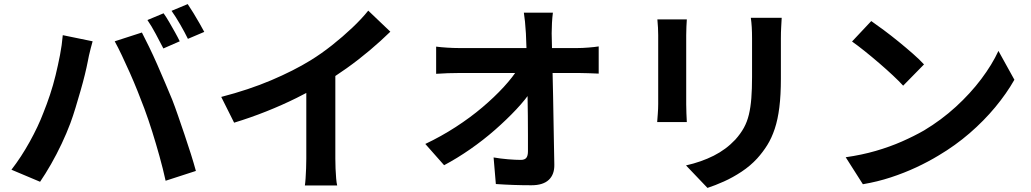

<svg xmlns="http://www.w3.org/2000/svg" viewBox="-20 -863 5040 939"><path d="M780 -798Q793 -780 807.5 -755Q822 -730 836 -705Q850 -680 859 -661L779 -626Q763 -657 742 -696.5Q721 -736 701 -765ZM898 -843Q911 -824 926.5 -798.5Q942 -773 956 -748.5Q970 -724 979 -707L899 -673Q884 -704 861.5 -743Q839 -782 819 -810ZM192 -311Q209 -353 224.5 -399.5Q240 -446 252 -495.5Q264 -545 273.5 -594Q283 -643 287 -691L433 -661Q429 -647 424 -628Q419 -609 415 -591Q411 -573 409 -561Q404 -535 395 -498Q386 -461 374 -419.5Q362 -378 349.5 -336.5Q337 -295 324 -260Q306 -212 281.5 -160Q257 -108 229.5 -60Q202 -12 176 26L36 -33Q84 -95 125.5 -170Q167 -245 192 -311ZM686 -332Q671 -372 653 -417Q635 -462 615 -507Q595 -552 576 -592Q557 -632 541 -661L674 -704Q689 -675 709 -634Q729 -593 749 -547.5Q769 -502 788 -457Q807 -412 822 -376Q835 -343 850.5 -298Q866 -253 882.5 -204.5Q899 -156 913.5 -110Q928 -64 938 -27L790 21Q777 -38 760 -99Q743 -160 724.5 -219Q706 -278 686 -332Z M1062 -389Q1197 -424 1306.5 -470.5Q1416 -517 1499 -568Q1551 -600 1603.5 -641.5Q1656 -683 1702.5 -727Q1749 -771 1781 -811L1889 -708Q1843 -663 1788.5 -617Q1734 -571 1675 -529Q1616 -487 1558 -452Q1501 -419 1430.5 -384Q1360 -349 1282 -318Q1204 -287 1125 -263ZM1478 -504 1620 -537V-87Q1620 -65 1621 -39Q1622 -13 1624 9.5Q1626 32 1629 44H1471Q1473 32 1474.5 9.5Q1476 -13 1477 -39Q1478 -65 1478 -87Z M2684 -801Q2681 -778 2679.5 -751Q2678 -724 2678 -700Q2679 -658 2680 -609Q2681 -560 2682.5 -505Q2684 -450 2685 -392.5Q2686 -335 2687 -277.5Q2688 -220 2689 -164.5Q2690 -109 2691 -58Q2692 -10 2664 16.5Q2636 43 2579 43Q2534 43 2491 41.5Q2448 40 2405 37L2394 -93Q2428 -87 2465 -84Q2502 -81 2527 -81Q2546 -81 2554 -91Q2562 -101 2562 -123Q2562 -157 2562 -201.5Q2562 -246 2561.5 -296.5Q2561 -347 2560 -400.5Q2559 -454 2558 -507Q2557 -560 2555.5 -609Q2554 -658 2552 -700Q2550 -733 2547.5 -757.5Q2545 -782 2542 -801ZM2113 -635Q2135 -632 2166.5 -630Q2198 -628 2224 -628Q2239 -628 2275 -628Q2311 -628 2360.5 -628Q2410 -628 2466 -628Q2522 -628 2577 -628Q2632 -628 2680 -628Q2728 -628 2761 -628Q2794 -628 2804 -628Q2828 -628 2859 -630.5Q2890 -633 2908 -636V-503Q2884 -504 2857.5 -505Q2831 -506 2811 -506Q2802 -506 2769 -506Q2736 -506 2687.5 -506Q2639 -506 2582 -506Q2525 -506 2467.5 -506Q2410 -506 2359.5 -506Q2309 -506 2274 -506Q2239 -506 2227 -506Q2200 -506 2170 -505Q2140 -504 2113 -502ZM2060 -159Q2138 -196 2209 -242Q2280 -288 2339 -338Q2398 -388 2443.5 -437.5Q2489 -487 2516 -531L2581 -530L2582 -424Q2552 -378 2505 -328Q2458 -278 2401 -228Q2344 -178 2280 -133.5Q2216 -89 2152 -55Z M3803 -776Q3802 -755 3800.5 -730.5Q3799 -706 3799 -676Q3799 -650 3799 -613Q3799 -576 3799 -539.5Q3799 -503 3799 -478Q3799 -398 3791.5 -338Q3784 -278 3769 -233Q3754 -188 3732.5 -153.5Q3711 -119 3683 -88Q3650 -52 3607 -23.5Q3564 5 3520.5 24.5Q3477 44 3440 56L3335 -54Q3410 -71 3470.5 -101.5Q3531 -132 3576 -180Q3602 -209 3618 -238Q3634 -267 3642.5 -302.5Q3651 -338 3654.5 -383Q3658 -428 3658 -486Q3658 -512 3658 -548Q3658 -584 3658 -619Q3658 -654 3658 -676Q3658 -706 3656.5 -730.5Q3655 -755 3652 -776ZM3339 -768Q3338 -750 3337 -732.5Q3336 -715 3336 -691Q3336 -680 3336 -655Q3336 -630 3336 -596.5Q3336 -563 3336 -526.5Q3336 -490 3336 -456Q3336 -422 3336 -394.5Q3336 -367 3336 -353Q3336 -334 3337 -309Q3338 -284 3339 -266H3194Q3195 -280 3197 -306Q3199 -332 3199 -354Q3199 -368 3199 -395Q3199 -422 3199 -456.5Q3199 -491 3199 -527.5Q3199 -564 3199 -597Q3199 -630 3199 -655Q3199 -680 3199 -691Q3199 -705 3198 -727.5Q3197 -750 3195 -768Z M4241 -760Q4267 -742 4302 -716Q4337 -690 4374.5 -659.5Q4412 -629 4445 -600Q4478 -571 4499 -548L4397 -444Q4378 -465 4347 -494Q4316 -523 4280 -554Q4244 -585 4209 -613Q4174 -641 4147 -660ZM4116 -94Q4194 -105 4263 -125Q4332 -145 4391 -171Q4450 -197 4499 -225Q4584 -276 4655 -341Q4726 -406 4779 -476.5Q4832 -547 4863 -614L4941 -473Q4903 -406 4847.5 -339Q4792 -272 4722 -211.5Q4652 -151 4571 -103Q4520 -72 4461 -44.5Q4402 -17 4336.5 4.5Q4271 26 4200 38Z"/></svg>

Font: Noto Sans JP Thin
Style: Bold
Weight: 700
Version: Version 2.004-H2;hotconv 1.0.118;makeotfexe 2.5.65603